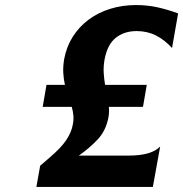

<svg xmlns="http://www.w3.org/2000/svg" viewBox="-20 -740 725 760"><path d="M175 -115Q222 -155 242.5 -186Q263 -217 268 -246Q272 -265 270.5 -282.5Q269 -300 264 -317H149L164 -404H237Q232 -426 230.5 -451Q229 -476 234 -506Q243 -555 268 -594.5Q293 -634 330.5 -662Q368 -690 416 -705Q464 -720 519 -720Q562 -720 601.5 -711.5Q641 -703 685 -687L661 -550Q632 -582 597.5 -599.5Q563 -617 521 -617Q472 -617 438.5 -590.5Q405 -564 394 -505Q389 -477 390.5 -452Q392 -427 396 -404H561L546 -317H411Q412 -306 411.5 -295.5Q411 -285 409 -274Q399 -223 367.5 -189Q336 -155 292 -124H484Q512 -124 532 -126.5Q552 -129 567 -133.5Q582 -138 593.5 -144.5Q605 -151 614 -160L585 0H124L139 -84Z"/></svg>

Font: LT Museum
Style: Bold Italic
Weight: 700
Designer: Daniel Lyons
Foundry: LyonsType
Version: Version 1.011